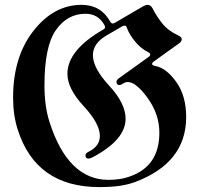

<svg xmlns="http://www.w3.org/2000/svg" viewBox="-20 -738 810 780"><path d="M33.2 -341.3Q33.2 -507.3 116 -612.8Q198.7 -718.3 311.5 -718.3Q389.6 -718.3 427.7 -650.4Q432.1 -642.6 437 -642.6Q441.9 -642.6 446.8 -645.5L561.5 -712.4Q571.8 -718.3 579.6 -718.3Q592.8 -718.3 600.6 -702.6Q615.7 -672.4 639.2 -642.8Q662.6 -613.3 704.6 -593.8Q718.3 -587.4 718.3 -578.6Q718.3 -569.8 708.5 -562.5L606.4 -489.3Q597.7 -482.9 597.7 -477.8Q597.7 -472.7 611.8 -469.7Q654.8 -461.9 695.6 -405.8Q736.3 -349.6 736.3 -262.2Q736.3 -75.7 527.3 2Q501 11.7 467 16.8Q433.1 22 383.3 22Q126 22 51.8 -211.9Q33.2 -270.5 33.2 -341.3ZM160.6 -391.1Q160.6 -306.2 181.2 -242.2Q256.3 -7.3 420.9 -7.3Q442.4 -7.3 465.1 -10.5Q487.8 -13.7 513.7 -23.4Q627.4 -66.4 627.4 -198.7Q627.4 -273.9 580.1 -339.4Q532.7 -404.8 499 -404.8Q488.8 -404.8 480.2 -398.7Q471.7 -392.6 465.8 -392.6Q453.1 -392.6 453.1 -405.3Q453.1 -413.1 463.4 -420.4L584 -506.8Q590.3 -511.2 590.3 -516.6Q590.3 -522 582 -525.9Q549.8 -542.5 526.9 -571.5Q503.9 -600.6 495.1 -626Q492.7 -633.8 486.8 -633.8Q481 -633.8 477.1 -631.3L413.1 -594.2Q357.4 -562 357.4 -513.7Q357.4 -461.4 423.8 -389.6Q490.2 -317.9 490.2 -255.4Q490.2 -169.4 354.5 -98.1Q346.2 -93.8 339.4 -93.8Q327.1 -93.8 327.1 -106.9Q327.1 -115.2 340.8 -122.1Q385.7 -144.5 385.7 -185.5Q385.7 -235.8 319.8 -306.9Q253.9 -377.9 253.9 -438Q253.9 -534.7 399.9 -618.2Q406.7 -622.1 406.7 -627Q406.7 -631.8 404.3 -636.2Q378.9 -682.1 327.1 -682.1Q253.4 -682.1 207 -615.7Q160.6 -549.3 160.6 -391.1Z"/></svg>

Font: UnifrakturMaguntia
Style: Book
Weight: 400
Designer: j. 'mach' wust, Gerrit Ansmann, Georg Duffner, based on a font by Peter Wiegel, original typeface by Carl Albert Fahrenw
Version: Version 2017-03-19